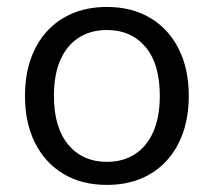

<svg xmlns="http://www.w3.org/2000/svg" viewBox="-20 -515 606 544"><path d="M282.8 8.9Q212.1 8.9 160.1 -22.1Q108.1 -53.1 79.4 -109.8Q50.8 -166.5 50.8 -243.4Q50.8 -301.3 67 -347.6Q83.2 -393.8 113.8 -427.1Q144.4 -460.3 187.2 -477.8Q230 -495.3 282.8 -495.3Q353.5 -495.3 405.5 -464.3Q457.6 -433.3 486.2 -376.8Q514.8 -320.3 514.8 -243.4Q514.8 -185.5 498.6 -139Q482.4 -92.5 451.8 -59.3Q421.2 -26.1 378.6 -8.6Q336.1 8.9 282.8 8.9ZM282.8 -56.4Q328.3 -56.4 362.1 -78.1Q396 -99.8 414.4 -141.7Q432.8 -183.5 432.8 -243.4Q432.8 -334 392.2 -382Q351.5 -430 282.8 -430Q237.3 -430 203.5 -408.5Q169.7 -387 151.2 -345.4Q132.8 -303.8 132.8 -243.4Q132.8 -153.3 173.7 -104.8Q214.6 -56.4 282.8 -56.4Z"/></svg>

Font: Nunito ExtraLight
Style: Regular
Weight: 200
Designer: Vernon Adams
Foundry: Vernon Adams
Version: Version 3.602